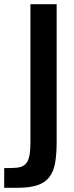

<svg xmlns="http://www.w3.org/2000/svg" viewBox="-20 -895 352 915"><path d="M250 -875V-218.8Q250 -160.2 242.7 -118.7Q235.4 -77.1 214.8 -50.8Q194.3 -24.4 157.7 -12.2Q121.1 0 62.5 0H0V-93.8Q35.2 -93.8 59.1 -95.7Q83 -97.7 97.7 -109.4Q112.3 -121.1 118.7 -146.5Q125 -171.9 125 -218.8V-875Z"/></svg>

Font: tigers
Style: Regular
Weight: 400
Designer: vernon adams
Foundry: vernon adams
Version: Version 1.2